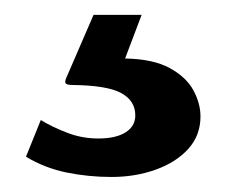

<svg xmlns="http://www.w3.org/2000/svg" viewBox="-20 -25 313 258"><path d="M249.4 131.5Q249.4 157 232.9 175.2Q216.4 193.3 189.1 203Q161.8 212.8 129.8 212.8Q98.7 212.8 69.4 206.8Q40.2 200.8 14.9 185.6L34.8 136.3Q50.5 145.8 70.3 153.4Q90.2 161.1 112 161.1Q135.8 161.1 148.8 152.8Q161.8 144.6 161.8 130.1Q161.8 110.3 142.8 100Q123.9 89.7 77.1 89.2Q70.9 89.2 68.7 87.5Q66.4 85.7 69 79.8L105.7 -5H170.3L148.1 53.6Q185.8 54.3 207.9 66.4Q230.1 78.4 239.8 96.2Q249.4 113.9 249.4 131.5Z"/></svg>

Font: Public Sans Thin
Style: Regular
Weight: 100
Designer: The Public Sans project authors (U.S. Web Design System). Libre Franklin designed by Pablo Impallari and Rodrigo Fuenzal
Version: Version 1.008